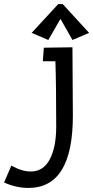

<svg xmlns="http://www.w3.org/2000/svg" viewBox="-159 -713 459 946"><path d="M52 -411 57 -478 198 -480Q200 -199 200 -142Q200 213 -19 213Q-80 213 -139 186L-103 103Q-51 132 -8 132Q54 132 85.5 73.5Q117 15 118 -85Q118 -295 114 -411ZM198 -516 139 -620 79 -516 -3 -551 128 -693H150L280 -551Z"/></svg>

Font: Fresca
Style: Regular
Weight: 400
Designer: Iván Moreno
Foundry: Fontstage
Version: Version 1.001